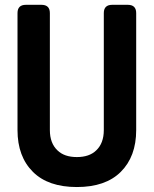

<svg xmlns="http://www.w3.org/2000/svg" viewBox="-20 -752 626 782"><path d="M114.3 -51.8Q51.3 -114.3 51.3 -222.2V-698.7Q51.3 -732.4 85.4 -732.4H148.9Q183.1 -732.4 183.1 -698.7V-222.2Q183.1 -168.5 214.4 -139.2Q242.2 -112.3 293 -112.3Q343.8 -112.3 371.6 -139.2Q402.8 -168.5 402.8 -222.2V-698.7Q402.8 -732.4 437 -732.4H500.5Q534.7 -732.4 534.7 -698.7V-222.2Q534.7 -114.3 471.7 -51.8Q409.7 9.8 293 9.8Q176.3 9.8 114.3 -51.8Z"/></svg>

Font: Simply Mono
Style: Bold
Weight: 700
Designer: Wojciech Kalinowski "wmk69" (wmk69@o2.pl)
Foundry: Wojciech Kalinowski "wmk69" (wmk69@o2.pl)
Version: Version 1.0.0